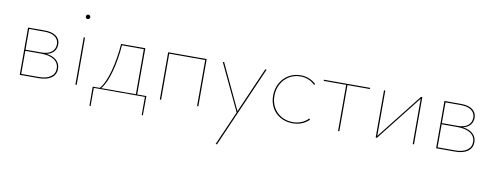

<svg xmlns="http://www.w3.org/2000/svg" viewBox="-70 -969 4173 1624"><g transform="rotate(10 2016.5 -156.5)"><path d="M405 -106Q405 -56 366 -28Q327 0 257 0H95V-406H238Q301 -406 336 -380.5Q371 -355 371 -310Q371 -273 349.5 -248Q328 -223 288 -214Q344 -206 374.5 -178Q405 -150 405 -106ZM106 -396V-218H242Q298 -218 329 -242.5Q360 -267 360 -310Q360 -350 327.5 -373Q295 -396 237 -396ZM394 -106Q394 -154 354 -181Q314 -208 242 -208H106V-10H257Q321 -10 357.5 -35.5Q394 -61 394 -106Z M573 -406H584V0H573ZM560 -583Q560 -591 565.5 -596.5Q571 -602 579 -602Q587 -602 592.5 -596.5Q598 -591 598 -583Q598 -576 592.5 -570Q587 -564 579 -564Q571 -564 565.5 -569.5Q560 -575 560 -583Z M1180 156H1170V0H731V156H721L720 -9H781Q825 -59 855 -169.5Q885 -280 894 -406H1102V-9H1181ZM1091 -9V-396H903Q894 -272 864.5 -164.5Q835 -57 793 -9Z M1629 0H1618V-396H1309V0H1298V-406H1629Z M2144 -406 1840 289H1828L1957 -5L1767 -406H1779L1962 -17L2132 -406Z M2236 -199Q2236 -258 2262 -306Q2288 -354 2334 -381.5Q2380 -409 2436 -409Q2514 -409 2569 -357L2562 -348Q2511 -399 2436 -399Q2382 -399 2339 -372.5Q2296 -346 2271.5 -300.5Q2247 -255 2247 -199Q2247 -143 2272 -99.5Q2297 -56 2340.5 -31.5Q2384 -7 2438 -7Q2477 -7 2511.5 -21Q2546 -35 2570 -61L2579 -53Q2553 -26 2516.5 -11.5Q2480 3 2438 3Q2381 3 2334.5 -22.5Q2288 -48 2262 -94Q2236 -140 2236 -199Z M3033 -396H2840V0H2829V-396H2636V-406H3033Z M3481 0H3470V-390L3163 0H3152V-406H3163V-16L3470 -406H3481Z M3981 -106Q3981 -56 3942 -28Q3903 0 3833 0H3671V-406H3814Q3877 -406 3912 -380.5Q3947 -355 3947 -310Q3947 -273 3925.5 -248Q3904 -223 3864 -214Q3920 -206 3950.5 -178Q3981 -150 3981 -106ZM3682 -396V-218H3818Q3874 -218 3905 -242.5Q3936 -267 3936 -310Q3936 -350 3903.5 -373Q3871 -396 3813 -396ZM3970 -106Q3970 -154 3930 -181Q3890 -208 3818 -208H3682V-10H3833Q3897 -10 3933.5 -35.5Q3970 -61 3970 -106Z"/></g></svg>

Font: Ysabeau Hairline
Style: Regular
Weight: 100
Designer: Christian Thalmann (Catharsis Fonts)
Version: Version 0.003